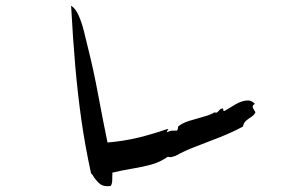

<svg xmlns="http://www.w3.org/2000/svg" viewBox="-20 -700 1040 675"><path d="M878 -305Q873 -295 863.5 -289Q854 -283 845.5 -276Q837 -269 834 -255Q797 -235 754 -218Q711 -201 670 -185.5Q629 -170 597 -152Q594 -151 590 -150Q585 -148 580.5 -147.5Q576 -147 570 -149Q543 -130 512 -121.5Q481 -113 447 -107.5Q413 -102 375 -93Q375 -91 375 -87Q375 -76 374.5 -64.5Q374 -53 369 -46Q344 -43 332 -53Q320 -63 311 -76Q309 -80 306 -84Q303 -88 300 -91Q279 -187 266 -279Q253 -371 244.5 -469Q236 -567 230 -680Q246 -670 257 -644.5Q268 -619 275.5 -588.5Q283 -558 289 -533Q309 -454 325 -367.5Q341 -281 358 -199Q416 -204 465.5 -216Q515 -228 567 -246Q572 -246 572 -245Q572 -244 570 -243Q566 -238 567 -235Q577 -240 582.5 -240.5Q588 -241 603 -241Q604 -243 605.5 -248.5Q607 -254 605 -254Q619 -267 645 -275Q671 -283 696.5 -290Q722 -297 734 -305Q740 -303 742.5 -304.5Q745 -306 748 -309Q750 -312 753 -314.5Q756 -317 762 -319Q765 -319 765 -314Q765 -308 770 -310Q772 -312 778 -315Q792 -324 809.5 -334Q827 -344 845 -346.5Q863 -349 876 -335Q867 -329 868.5 -323.5Q870 -318 874 -312Q877 -308 878 -305Z"/></svg>

Font: Yuji Boku
Style: Regular
Weight: 400
Designer: Kataoka Yuji
Foundry: Kinuta Font Factory
Version: Version 3.002